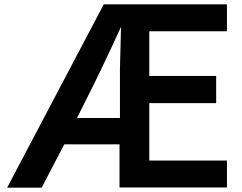

<svg xmlns="http://www.w3.org/2000/svg" viewBox="-20 -817 1120 890"><path d="M534 52H1032V-73H672V-339H982V-465H672V-672H1032V-797H461L13 53H173L278 -148H534ZM541 -693 536 -497V-270H337L388 -372C417 -429 482 -562 541 -693Z"/></svg>

Font: LINE Seed JP App_OTF Bold
Style: Regular
Weight: 700
Designer: LINE & Fontrix & Fontworks
Version: Version 1.009